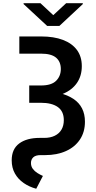

<svg xmlns="http://www.w3.org/2000/svg" viewBox="-20 -954 598 1193"><path d="M100.1 -727.5H235.8Q314.5 -727.5 371.1 -706.1Q427.7 -684.6 458 -643.6Q488.3 -602.5 488.3 -543Q488.3 -482.9 458.3 -439Q428.2 -395 371.8 -371.3Q315.4 -347.7 236.8 -347.7H161.6V-422.9H234.9Q299.3 -422.9 328.6 -451.9Q357.9 -481 357.9 -524.9Q357.9 -570.8 328.4 -595.7Q298.8 -620.6 235.8 -620.6H100.1ZM161.6 -387.7H234.4Q363.8 -387.7 435.8 -339.8Q507.8 -292 507.8 -197.8Q507.8 -133.8 476.8 -87.2Q445.8 -40.5 389.9 -15.4Q334 9.8 260.7 9.8H232.4Q201.2 9.8 186.8 23.4Q172.4 37.1 172.4 58.6Q172.4 79.6 183.8 95Q195.3 110.4 212.4 121.1Q229.5 131.8 246.6 139.2L205.1 218.8Q161.6 207 127.2 183.3Q92.8 159.7 72.8 124.3Q52.7 88.9 52.7 42Q52.7 -27.8 99.4 -62.5Q146 -97.2 227.1 -97.2H254.9Q293 -97.2 320.3 -110.6Q347.7 -124 362.1 -148.7Q376.5 -173.3 376.5 -207.5Q376.5 -262.2 339.4 -288.8Q302.2 -315.4 232.9 -315.4H161.6ZM231.4 -934.1 311 -859.9 391.1 -934.1H494.6V-928.7L349.1 -793H272.9L126.5 -928.7V-934.1Z"/></svg>

Font: Inter 17pt SemiBold
Style: Regular
Weight: 600
Version: Version 4.001;git-66647c0bb